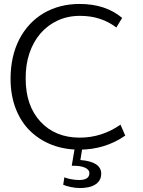

<svg xmlns="http://www.w3.org/2000/svg" viewBox="-20 -743 721 967"><path d="M304.2 149.9Q309.1 152.3 317.4 154.8Q325.7 157.2 335.9 159.2Q346.2 161.1 357.2 162.4Q368.2 163.6 378.4 163.6Q430.2 163.6 430.2 128.9Q430.2 111.8 408.9 101.8Q387.7 91.8 348.1 91.8H341.3L357.4 -3.4H395.5L384.8 63Q489.7 71.3 489.7 131.8Q489.7 151.9 480.7 165.8Q471.7 179.7 456.8 188.2Q441.9 196.8 422.6 200.4Q403.3 204.1 382.8 204.1Q371.1 204.1 358.9 202.6Q346.7 201.2 335.4 198.7Q324.2 196.3 314.5 193.4Q304.7 190.4 298.3 187.5ZM379.4 10.7Q304.7 10.7 241.9 -13.4Q179.2 -37.6 132.3 -83Q85.4 -128.4 59.3 -195.6Q33.2 -262.7 33.2 -346.2Q33.2 -459 77.1 -544.9Q121.6 -630.4 200.2 -676.8Q279.8 -723.1 380.9 -723.1Q511.7 -723.1 595.2 -652.8L565.9 -604.5Q488.8 -663.1 384.8 -663.1Q322.8 -663.6 271.5 -640.1Q220.2 -616.7 183.8 -574.5Q147.5 -532.2 127.9 -473.9Q108.4 -415.5 109.4 -346.2Q109.4 -210.4 184.1 -129.9Q258.8 -49.8 381.8 -49.8Q492.7 -49.8 586.9 -115.2L610.8 -60.1Q508.8 10.7 379.4 10.7Z"/></svg>

Font: Ride Light
Style: Regular
Weight: 300
Version: Version 3.000